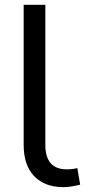

<svg xmlns="http://www.w3.org/2000/svg" viewBox="-20 -770 364 800"><path d="M168.9 -750V-165.5Q169.4 -64.5 257.8 -64.5Q284.2 -64.5 302.2 -69.8L314 -0.5Q272 9.8 243.7 9.8Q167 9.8 122.8 -35.6Q78.6 -81.1 78.6 -166.5V-750Z"/></svg>

Font: LXGW WenKai Screen R
Style: Regular
Weight: 400
Designer: Fontworks Inc.
Version: Version 1.235;May 31, 2022